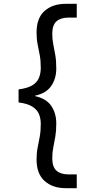

<svg xmlns="http://www.w3.org/2000/svg" viewBox="-20 -831 473 1003"><path d="M323 152Q255 152 213 114.5Q171 77 171 2Q171 -32 176.5 -59.5Q182 -87 187.5 -116.5Q193 -146 193 -184Q193 -212 183.5 -235Q174 -258 149 -274Q124 -290 77 -296V-364Q124 -370 149 -385.5Q174 -401 183.5 -424.5Q193 -448 193 -476Q193 -515 187.5 -543.5Q182 -572 176.5 -599.5Q171 -627 171 -661Q171 -737 213 -774Q255 -811 323 -811H381V-739H338Q297 -739 275 -719.5Q253 -700 253 -654Q253 -625 258.5 -598.5Q264 -572 269 -542.5Q274 -513 274 -473Q274 -421 248 -382.5Q222 -344 163 -331V-329Q222 -316 248 -277.5Q274 -239 274 -186Q274 -147 269 -117.5Q264 -88 258.5 -61.5Q253 -35 253 -5Q253 41 275 60.5Q297 80 338 80H381V152Z"/></svg>

Font: DM Sans 9pt
Style: Regular
Weight: 400
Designer: Colophon Foundry, Jonny Pinhorn
Foundry: Colophon Foundry
Version: Version 4.004;gftools[0.9.30]